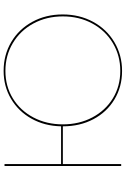

<svg xmlns="http://www.w3.org/2000/svg" viewBox="167 -870 708 1083"><g transform="rotate(-90 521.5 -329.0)"><path d="M981 -330Q981 -235 939.5 -158.5Q898 -82 825 -38.5Q752 5 662 5Q573 5 501.5 -38Q430 -81 390 -157Q350 -233 350 -328V-329H137V0H126V-658H137V-339H350Q352 -432 393 -505.5Q434 -579 504.5 -621Q575 -663 663 -663Q753 -663 825.5 -620Q898 -577 939.5 -501Q981 -425 981 -330ZM970 -329Q970 -421 930 -495Q890 -569 819.5 -611Q749 -653 663 -653Q576 -653 507.5 -611Q439 -569 400 -495Q361 -421 361 -329Q361 -237 400 -163Q439 -89 507.5 -47Q576 -5 663 -5Q749 -5 819.5 -47Q890 -89 930 -163Q970 -237 970 -329Z"/></g></svg>

Font: Ysabeau SC Hairline
Style: Regular
Weight: 100
Designer: Christian Thalmann (Catharsis Fonts)
Version: Version 0.003